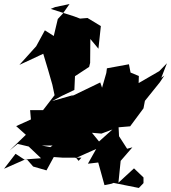

<svg xmlns="http://www.w3.org/2000/svg" viewBox="-50 -865 846 950"><path d="M738 -513 636 -454 637 -489 596 -506 588 -547 479 -527 476 -504 455 -431 446 -457 301 -387 314 -395 208 -365 257 -391 318 -420 321 -488 391 -534 396 -554 397 -672 437 -624 449 -736 383 -776 346 -773 317 -784 201 -821 223 -830 294 -845 261 -798 236 -771 216 -687 172 -715 129 -636 46 -544 164 -599 167 -589C182 -542 195 -494 209 -446L220 -394L163 -320H99L103 -274L30 -241L78 -198L-3 -120L37 -153L92 -140L153 -82L70 -76L27 -104L-30 -30L81 -79L114 -41L180 -22L216 -88L258 -85H353L339 -69L261 -164L314 -218L199 -137L156 -145H231L244 -157L325 -83L426 -128L385 -55L436 -61L467 51L502 44L512 40L637 65L660 41V13L613 -32L536 39L547 -69L605 -136L579 -129L539 -191L536 -251L440 -165L405 -208L452 -204L535 -235L594 -240L660 -329L667 -366L741 -458L763 -491L748 -480L776 -552Z"/></svg>

Font: Hussar Lance
Style: ExBdObl
Weight: 700
Foundry: Cannot Into Space Fonts, PlusOne Fonts
Version: Version 2.270